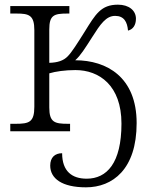

<svg xmlns="http://www.w3.org/2000/svg" viewBox="-20 -562 637 822"><path d="M348 240C462 240 565 163 565 -35C565 -232 437 -304 302 -304C324 -323 344 -355 374 -402C410 -459 434 -494 473 -494C511 -494 525 -468 528 -431C549 -436 562 -454 562 -482C562 -517 532 -542 485 -542C412 -542 389 -501 343 -427C311 -376 287 -338 270 -321C252 -302 226 -294 191 -293V-436C191 -497 211 -504 268 -504H277V-536H24V-504H51C104 -504 127 -497 127 -433V-105C127 -39 105 -32 47 -32H24V0H280V-32H271C214 -32 191 -38 191 -102V-248C217 -256 259 -262 303 -262C405 -262 500 -196 500 -33C500 137 437 203 351 203C289 203 246 172 246 94C215 94 195 112 195 147C195 202 245 240 348 240Z"/></svg>

Font: Noto Serif Light
Style: Regular
Weight: 300
Designer: Monotype Design Team
Foundry: Monotype Imaging Inc.
Version: Version 2.013